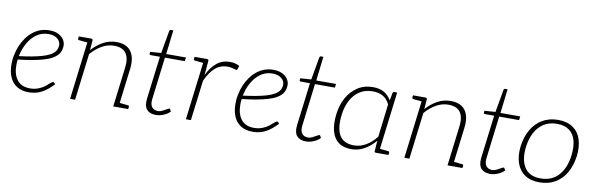

<svg xmlns="http://www.w3.org/2000/svg" viewBox="-47 -1088 4677 1512"><g transform="rotate(10 2291.0 -332.0)"><path d="M204 6Q149 6 111 -17.5Q73 -41 53.5 -84.5Q34 -128 34 -188Q34 -206 35.5 -225Q37 -244 42 -263Q49 -301 63.5 -336Q78 -371 100 -402Q110 -417 122.5 -430.5Q135 -444 149 -455Q176 -478 210 -490.5Q244 -503 283 -503Q326 -503 354.5 -488.5Q383 -474 398 -451.5Q413 -429 413 -404Q413 -372 399 -346Q385 -320 350 -299Q322 -282 278.5 -269.5Q235 -257 183 -248Q131 -239 76 -233Q74 -222 73.5 -209.5Q73 -197 73 -188Q73 -113 107.5 -69.5Q142 -26 211 -26Q247 -26 278 -38.5Q309 -51 329 -67Q337 -74 347.5 -83.5Q358 -93 367.5 -100Q377 -107 382 -107Q387 -107 391 -103L400 -92Q354 -43 308.5 -18.5Q263 6 204 6ZM80 -261Q129 -267 177 -275.5Q225 -284 264 -295.5Q303 -307 327 -321Q356 -338 367 -358.5Q378 -379 378 -403Q378 -430 352.5 -451.5Q327 -473 281 -473Q227 -473 185.5 -443Q144 -413 117.5 -365Q91 -317 80 -261Z M536 0 597 -496H618Q630 -496 630 -484L624 -405Q664 -450 713.5 -477Q763 -504 819 -504Q874 -504 907.5 -481.5Q941 -459 954.5 -417Q968 -375 961 -317L922 0H881L920 -317Q930 -391 902 -431.5Q874 -472 805 -472Q755 -472 708.5 -445.5Q662 -419 622 -373L576 0ZM909 0 918 -37 993 -29Q998 -29 1000.5 -26Q1003 -23 1003 -18L1000 0ZM610 -496 601 -460 525 -467Q521 -468 518 -470.5Q515 -473 516 -478L518 -496Z M1223 8Q1174 8 1150 -19Q1126 -46 1132 -104L1175 -449H1101Q1096 -449 1093.5 -452Q1091 -455 1091 -460L1093 -474L1180 -480L1212 -662Q1215 -672 1224 -672H1243L1220 -479H1378L1374 -449H1215L1173 -106Q1169 -65 1186 -45Q1203 -25 1234 -25Q1250 -25 1268 -34Q1286 -43 1300.5 -51.5Q1315 -60 1320 -60Q1324 -60 1326 -56L1335 -39Q1315 -18 1283.5 -5Q1252 8 1223 8Z M1462 0 1523 -496H1543Q1551 -496 1554 -493Q1557 -490 1556 -482L1546 -367Q1576 -432 1620.5 -468.5Q1665 -505 1727 -505Q1750 -505 1768.5 -500Q1787 -495 1803 -486L1794 -459Q1793 -455 1789.5 -453Q1786 -451 1782 -452Q1774 -454 1754.5 -459.5Q1735 -465 1715 -465Q1656 -465 1614.5 -428Q1573 -391 1542 -322L1502 0ZM1536 -496 1527 -460 1451 -467Q1447 -468 1444 -470.5Q1441 -473 1442 -478L1444 -496Z M1995 6Q1940 6 1902 -17.5Q1864 -41 1844.5 -84.5Q1825 -128 1825 -188Q1825 -206 1826.5 -225Q1828 -244 1833 -263Q1840 -301 1854.5 -336Q1869 -371 1891 -402Q1901 -417 1913.5 -430.5Q1926 -444 1940 -455Q1967 -478 2001 -490.5Q2035 -503 2074 -503Q2117 -503 2145.5 -488.5Q2174 -474 2189 -451.5Q2204 -429 2204 -404Q2204 -372 2190 -346Q2176 -320 2141 -299Q2113 -282 2069.5 -269.5Q2026 -257 1974 -248Q1922 -239 1867 -233Q1865 -222 1864.5 -209.5Q1864 -197 1864 -188Q1864 -113 1898.5 -69.5Q1933 -26 2002 -26Q2038 -26 2069 -38.5Q2100 -51 2120 -67Q2128 -74 2138.5 -83.5Q2149 -93 2158.5 -100Q2168 -107 2173 -107Q2178 -107 2182 -103L2191 -92Q2145 -43 2099.5 -18.5Q2054 6 1995 6ZM1871 -261Q1920 -267 1968 -275.5Q2016 -284 2055 -295.5Q2094 -307 2118 -321Q2147 -338 2158 -358.5Q2169 -379 2169 -403Q2169 -430 2143.5 -451.5Q2118 -473 2072 -473Q2018 -473 1976.5 -443Q1935 -413 1908.5 -365Q1882 -317 1871 -261Z M2423 8Q2374 8 2350 -19Q2326 -46 2332 -104L2375 -449H2301Q2296 -449 2293.5 -452Q2291 -455 2291 -460L2293 -474L2380 -480L2412 -662Q2415 -672 2424 -672H2443L2420 -479H2578L2574 -449H2415L2373 -106Q2369 -65 2386 -45Q2403 -25 2434 -25Q2450 -25 2468 -34Q2486 -43 2500.5 -51.5Q2515 -60 2520 -60Q2524 -60 2526 -56L2535 -39Q2515 -18 2483.5 -5Q2452 8 2423 8Z M2786 6Q2722 6 2682.5 -23Q2643 -52 2627.5 -108.5Q2612 -165 2622 -247Q2631 -320 2663 -378Q2695 -436 2747.5 -470.5Q2800 -505 2870 -505Q2922 -505 2958 -485Q2994 -465 3017 -425L3028 -484Q3030 -496 3042 -496H3064L3003 0H2981Q2969 0 2970 -12L2976 -95Q2937 -49 2888.5 -21.5Q2840 6 2786 6ZM2800 -27Q2850 -27 2895.5 -53.5Q2941 -80 2978 -128L3010 -392Q2987 -436 2953.5 -454Q2920 -472 2874 -472Q2814 -472 2770 -443.5Q2726 -415 2699 -364.5Q2672 -314 2664 -247Q2651 -137 2685 -82Q2719 -27 2800 -27ZM2990 0 2999 -37 3074 -29Q3079 -29 3081.5 -26Q3084 -23 3084 -18L3082 0Z M3209 0 3270 -496H3291Q3303 -496 3303 -484L3297 -405Q3337 -450 3386.5 -477Q3436 -504 3492 -504Q3547 -504 3580.5 -481.5Q3614 -459 3627.5 -417Q3641 -375 3634 -317L3595 0H3554L3593 -317Q3603 -391 3575 -431.5Q3547 -472 3478 -472Q3428 -472 3381.5 -445.5Q3335 -419 3295 -373L3249 0ZM3582 0 3591 -37 3666 -29Q3671 -29 3673.5 -26Q3676 -23 3676 -18L3673 0ZM3283 -496 3274 -460 3198 -467Q3194 -468 3191 -470.5Q3188 -473 3189 -478L3191 -496Z M3896 8Q3847 8 3823 -19Q3799 -46 3805 -104L3848 -449H3774Q3769 -449 3766.5 -452Q3764 -455 3764 -460L3766 -474L3853 -480L3885 -662Q3888 -672 3897 -672H3916L3893 -479H4051L4047 -449H3888L3846 -106Q3842 -65 3859 -45Q3876 -25 3907 -25Q3923 -25 3941 -34Q3959 -43 3973.5 -51.5Q3988 -60 3993 -60Q3997 -60 3999 -56L4008 -39Q3988 -18 3956.5 -5Q3925 8 3896 8Z M4351 -504Q4423 -504 4469.5 -472Q4516 -440 4534.5 -382.5Q4553 -325 4544 -248Q4534 -172 4501 -114.5Q4468 -57 4414.5 -25.5Q4361 6 4288 6Q4218 6 4171.5 -25.5Q4125 -57 4105.5 -115Q4086 -173 4095 -248Q4105 -324 4138 -382Q4171 -440 4225.5 -472Q4280 -504 4351 -504ZM4292 -26Q4384 -26 4437 -86.5Q4490 -147 4502 -248Q4510 -316 4496.5 -366.5Q4483 -417 4445.5 -444.5Q4408 -472 4348 -472Q4286 -472 4242 -444Q4198 -416 4171.5 -365.5Q4145 -315 4137 -248Q4125 -148 4163.5 -87Q4202 -26 4292 -26Z"/></g></svg>

Font: Aleo ExtraLight
Style: Italic
Weight: 250
Italic angle: -7°
Designer: Alessio Laiso
Foundry: Alessio Laiso
Version: Version 2.001;gftools[0.9.29]